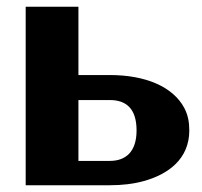

<svg xmlns="http://www.w3.org/2000/svg" viewBox="-20 -548 598 568"><path d="M56 0H305C342 0 375 -4 404 -12C478 -32 540 -78 540 -162C540 -187 536 -208 525 -229C491 -292 410 -326 305 -326H212V-528H56ZM212 -72V-252H305C354 -252 384 -226 384 -162C384 -99 352 -72 305 -72Z"/></svg>

Font: Aerodynamic
Style: Bd
Weight: 500
Designer: Google
Version: Version 2.000980; 2014